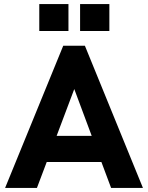

<svg xmlns="http://www.w3.org/2000/svg" viewBox="-20 -921 726 941"><path d="M290 -697H396L680.5 0H524.5L477 -127H209L161 0H5ZM429.5 -255 344 -484.5 257.5 -255ZM372.5 -901H516V-769H372.5ZM172.5 -901H315.5V-769H172.5Z"/></svg>

Font: HK Grotesk ExtraBold
Style: Regular
Weight: 800
Designer: Alfredo Marco Pradil
Foundry: Hanken Design Co.
Version: Version 3.001